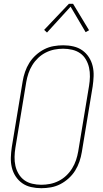

<svg xmlns="http://www.w3.org/2000/svg" viewBox="-20 -981 540 1009"><path d="M197 8Q169 8 143 2Q117 -4 96.5 -18.5Q76 -33 62 -54.5Q48 -76 42 -101.5Q36 -127 37 -154Q38 -181 42 -208L99 -553Q103 -578 111.5 -603Q120 -628 134 -650.5Q148 -673 168.5 -691.5Q189 -710 212.5 -722Q236 -734 261.5 -738.5Q287 -743 312 -743Q340 -743 366 -737Q392 -731 412.5 -716.5Q433 -702 447 -680.5Q461 -659 467 -633.5Q473 -608 472 -581Q471 -554 467 -527L410 -182Q406 -157 397.5 -132Q389 -107 375 -84.5Q361 -62 340.5 -43.5Q320 -25 296.5 -13Q273 -1 247.5 3.5Q222 8 197 8ZM197 -10Q220 -10 243 -14.5Q266 -19 288 -30Q310 -41 328 -58Q346 -75 359 -96Q372 -117 379.5 -139.5Q387 -162 391 -185L448 -530Q452 -554 452.5 -578.5Q453 -603 448 -625.5Q443 -648 431.5 -668Q420 -688 401.5 -701Q383 -714 359.5 -719.5Q336 -725 312 -725Q289 -725 266 -720.5Q243 -716 221 -705Q199 -694 181 -677Q163 -660 150 -639Q137 -618 129.5 -595.5Q122 -573 118 -550L61 -205Q57 -181 56.5 -156.5Q56 -132 61 -109.5Q66 -87 78 -67Q90 -47 108 -34Q126 -21 149.5 -15.5Q173 -10 197 -10ZM227 -810 212 -824 342 -961H364L448 -822L430 -812L351 -946Z"/></svg>

Font: Iosevka SS04 Thin
Style: Italic
Weight: 100
Italic angle: -9°
Monospace: yes
Designer: Belleve Invis
Foundry: Belleve Invis
Version: Version 19.0.0; ttfautohint (v1.8.4)